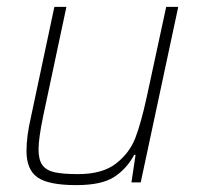

<svg xmlns="http://www.w3.org/2000/svg" viewBox="-20 -530 573 558"><path d="M57 -91Q57 -134 70 -190L138 -510H173L106 -195Q92 -128 92 -96Q92 -66 103 -50.5Q114 -35 138 -29.5Q162 -24 207 -24Q278 -24 317.5 -55Q357 -86 373.5 -129.5Q390 -173 406 -246L463 -510H498L389 0H362L374 -80H370Q348 -39 311.5 -15.5Q275 8 202 8Q121 8 89 -14.5Q57 -37 57 -91Z"/></svg>

Font: Saira Semi Condensed Thin
Style: Italic
Weight: 100
Width: 4
Italic angle: -12°
Designer: Hector Gatti with collaboration of the Omnibus-Type team
Foundry: Omnibus-Type
Version: Version 1.001; ttfautohint (v1.8)